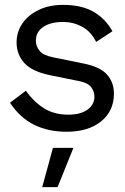

<svg xmlns="http://www.w3.org/2000/svg" viewBox="-20 -530 514 787"><path d="M253 10Q177 10 119 -19Q61 -48 21 -109L86 -158Q117 -114 159 -87Q201 -60 260 -60Q310 -60 338.5 -80.5Q367 -101 367 -134Q367 -155 353.5 -173Q340 -191 302 -198L184 -222Q111 -237 79.5 -272Q48 -307 48 -356Q48 -399 71.5 -433.5Q95 -468 138 -489Q181 -510 239 -510Q313 -510 362 -482.5Q411 -455 441 -402L374 -358Q353 -401 316.5 -420.5Q280 -440 239 -440Q187 -440 157 -419.5Q127 -399 127 -363Q127 -341 142 -322Q157 -303 198 -295L321 -270Q391 -256 419 -224Q447 -192 447 -146Q447 -75 394.5 -32.5Q342 10 253 10ZM281 76 216 237H153L197 76Z"/></svg>

Font: Prodigy Sans
Style: Regular
Weight: 400
Designer: Wei Huang
Foundry: Wei Huang
Version: Version 1.003; ttfautohint (v1.8.3)